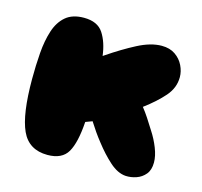

<svg xmlns="http://www.w3.org/2000/svg" viewBox="-79 -579 700 664"><g transform="rotate(15 271.0 -247.5)"><path d="M424 -2Q395 -4 366 -30Q337 -56 310 -91Q298 -106 286.5 -122.5Q275 -139 265 -155Q252 -150 241 -146Q236 -71 216 -36.5Q196 -2 144 -2Q77 -2 51 -59Q25 -116 25 -242Q25 -291 28.5 -336Q32 -381 43.5 -416.5Q55 -452 79 -472.5Q103 -493 144 -493Q193 -493 213.5 -461.5Q234 -430 240 -382Q243 -384 246 -386Q296 -420 343 -444.5Q390 -469 429 -469Q458 -469 477.5 -455.5Q497 -442 507 -421.5Q517 -401 517 -380Q517 -342 490 -311Q463 -280 420 -248Q432 -233 443.5 -215.5Q455 -198 468 -177Q485 -151 496 -123Q507 -95 507 -72Q507 -45 494 -29.5Q481 -14 462 -7.5Q443 -1 424 -2Z"/></g></svg>

Font: Cherry Bomb One
Style: Regular
Weight: 400
Designer: satsuyako
Foundry: satsuyako
Version: Version 4.100; ttfautohint (v1.8.3)